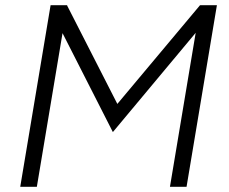

<svg xmlns="http://www.w3.org/2000/svg" viewBox="-20 -720 881 740"><path d="M58 0 175 -700H239L122 0ZM415 -211 185 -663 210 -681 238 -700 455 -275ZM415 -211 395 -275 751 -700 773 -681 793 -664ZM635 0 752 -700H816L699 0Z"/></svg>

Font: Figtree Light Light
Style: Italic
Weight: 300
Italic angle: -9.5°
Version: Version 2.000